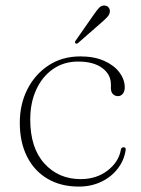

<svg xmlns="http://www.w3.org/2000/svg" viewBox="-20 -678 519 708"><path d="M440 -355.5Q440 -341.5 433 -332.5Q426 -323.5 415 -323.5Q404 -323.5 396.5 -331Q389 -338.5 389 -352V-366.5Q389 -403.5 357 -427.2Q325 -451 268 -451Q215.5 -451 175.8 -423.5Q136 -396 113.8 -347.8Q91.5 -299.5 91.5 -237.5Q91.5 -132.5 143.8 -75Q196 -17.5 277.5 -17.5Q335.5 -17.5 376.5 -49Q417.5 -80.5 425.5 -125Q427 -135 435.5 -135Q444.5 -135 443.5 -125.5Q438 -87 414.2 -56.2Q390.5 -25.5 353.5 -7.8Q316.5 10 270.5 10Q204 10 155 -19Q106 -48 79.5 -101Q53 -154 53 -225.5Q53 -293.5 81 -348.8Q109 -404 159.2 -437Q209.5 -470 276.5 -470Q327 -470 363.8 -453.8Q400.5 -437.5 420.2 -411.2Q440 -385 440 -355.5ZM324 -621.5Q336 -639 345.2 -649Q354.5 -659 366.5 -657.5Q376.5 -656.5 381.2 -649.5Q386 -642.5 385 -634Q384 -624.5 375.8 -615.5Q367.5 -606.5 356 -596.5L268 -519.5Q262.5 -515 258.5 -518.5Q254 -521.5 259.5 -529Z"/></svg>

Font: Fraunces 9pt Thin
Style: Regular
Weight: 100
Version: Version 1.000;[b76b70a41]